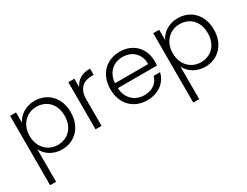

<svg xmlns="http://www.w3.org/2000/svg" viewBox="-74 -1112 2483 1927"><g transform="rotate(-30 1167.0 -149.0)"><path d="M149 -426Q161 -452 181 -475Q201 -498 228.5 -515.5Q256 -533 290.5 -543.5Q325 -554 366 -554Q422 -554 469.5 -534.5Q517 -515 552 -478.5Q587 -442 606.5 -390Q626 -338 626 -274Q626 -210 606.5 -158Q587 -106 552 -69Q517 -32 469.5 -12Q422 8 366 8Q325 8 290.5 -2.5Q256 -13 228.5 -30.5Q201 -48 181 -71Q161 -94 149 -120V258H80V-546H149ZM555 -274Q555 -326 539.5 -367Q524 -408 496.5 -436Q469 -464 432 -478.5Q395 -493 352 -493Q310 -493 273.5 -477.5Q237 -462 209 -433.5Q181 -405 165 -364.5Q149 -324 149 -273Q149 -222 165 -181Q181 -140 209 -111.5Q237 -83 273.5 -68Q310 -53 352 -53Q395 -53 432 -68Q469 -83 496.5 -111.5Q524 -140 539.5 -181Q555 -222 555 -274Z M825 0H755V-546H825V-449Q848 -500 894.5 -528Q941 -556 1012 -556V-483H993Q959 -483 928.5 -474.5Q898 -466 875 -445.5Q852 -425 838.5 -390.5Q825 -356 825 -305Z M1350 -494Q1313 -494 1279 -482Q1245 -470 1219 -446Q1193 -422 1176 -386.5Q1159 -351 1156 -303H1540Q1541 -351 1525.5 -386.5Q1510 -422 1484 -446Q1458 -470 1423 -482Q1388 -494 1350 -494ZM1603 -173Q1594 -134 1573 -101Q1552 -68 1520 -44Q1488 -20 1446 -6Q1404 8 1353 8Q1295 8 1246 -11.5Q1197 -31 1161 -67.5Q1125 -104 1105 -156Q1085 -208 1085 -273Q1085 -338 1105 -390Q1125 -442 1160.5 -478.5Q1196 -515 1245 -534.5Q1294 -554 1353 -554Q1413 -554 1461 -534Q1509 -514 1542 -479.5Q1575 -445 1593 -399Q1611 -353 1611 -301Q1611 -284 1611 -272Q1611 -260 1609 -246H1156Q1158 -198 1175 -161.5Q1192 -125 1218.5 -100.5Q1245 -76 1280 -63.5Q1315 -51 1353 -51Q1423 -51 1468.5 -84.5Q1514 -118 1529 -173Z M1808 -426Q1820 -452 1840 -475Q1860 -498 1887.5 -515.5Q1915 -533 1949.5 -543.5Q1984 -554 2025 -554Q2081 -554 2128.5 -534.5Q2176 -515 2211 -478.5Q2246 -442 2265.5 -390Q2285 -338 2285 -274Q2285 -210 2265.5 -158Q2246 -106 2211 -69Q2176 -32 2128.5 -12Q2081 8 2025 8Q1984 8 1949.5 -2.5Q1915 -13 1887.5 -30.5Q1860 -48 1840 -71Q1820 -94 1808 -120V258H1739V-546H1808ZM2214 -274Q2214 -326 2198.5 -367Q2183 -408 2155.5 -436Q2128 -464 2091 -478.5Q2054 -493 2011 -493Q1969 -493 1932.5 -477.5Q1896 -462 1868 -433.5Q1840 -405 1824 -364.5Q1808 -324 1808 -273Q1808 -222 1824 -181Q1840 -140 1868 -111.5Q1896 -83 1932.5 -68Q1969 -53 2011 -53Q2054 -53 2091 -68Q2128 -83 2155.5 -111.5Q2183 -140 2198.5 -181Q2214 -222 2214 -274Z"/></g></svg>

Font: SVN-Poppins Light
Style: Regular
Weight: 300
Designer: Ninad Kale (Devanagari), Jonny Pinhorn (Latin)
Foundry: Indian Type Foundry
Version: Version 3.002 2017; ttfautohint (v1.8.3)